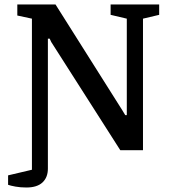

<svg xmlns="http://www.w3.org/2000/svg" viewBox="-20 -668 767 854"><path d="M97 166Q71 166 49 162Q27 158 16 154V112L122 87V-585L57 -599V-648H227L525 -176L537 -156H544V-585L472 -602V-648H688V-602L616 -585V0H515L208 -481L201 -496H193V82Q193 121 169 143.5Q145 166 97 166Z"/></svg>

Font: Faustina Light Medium
Style: Regular
Weight: 500
Version: Version 1.200